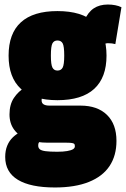

<svg xmlns="http://www.w3.org/2000/svg" viewBox="-20 -609 557 849"><path d="M223 220Q115 220 59 186Q3 152 3 85Q3 57 12 35Q21 13 37.5 -2.5Q54 -18 75 -28L167 11Q161 14 156.5 17Q152 20 150.5 24Q149 28 149 35Q149 45 156 51Q163 57 181.5 59.5Q200 62 233 62Q259 62 276.5 59Q294 56 302.5 51Q311 46 311 38Q311 31 309 28Q307 25 299 23.5Q291 22 275 22H192Q141 22 102.5 7.5Q64 -7 43 -35Q22 -63 22 -103Q22 -147 41.5 -176Q61 -205 91 -223L187 -201Q174 -193 169 -185Q164 -177 164 -165Q164 -153 173 -147.5Q182 -142 199 -142H336Q411 -142 453 -101Q495 -60 495 14Q495 79 464.5 125Q434 171 373 195.5Q312 220 223 220ZM234 -166Q127 -166 72.5 -216Q18 -266 18 -363Q18 -461 72.5 -510.5Q127 -560 234 -560Q342 -560 396.5 -510.5Q451 -461 451 -363Q451 -266 396.5 -216Q342 -166 234 -166ZM234 -297Q250 -297 257 -310Q264 -323 264 -363Q264 -405 257 -417.5Q250 -430 234 -430Q219 -430 212 -417.5Q205 -405 205 -363Q205 -323 212 -310Q219 -297 234 -297ZM424 -395 352 -517Q369 -555 394.5 -572Q420 -589 457 -589Q474 -589 489.5 -586Q505 -583 517 -577L490 -414Q483 -416 475 -417Q467 -418 457 -418Q447 -418 438.5 -412Q430 -406 424 -395Z"/></svg>

Font: Georama SemiCondensed Black
Style: Regular
Weight: 900
Width: 4
Designer: Jean-Baptiste Levee
Foundry: Production Type
Version: Version 1.001